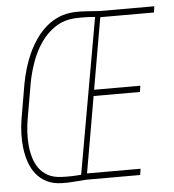

<svg xmlns="http://www.w3.org/2000/svg" viewBox="-52 -764 742 818"><g transform="rotate(-5 319.0 -355.0)"><path d="M515.1 0H285.2Q258.8 1.5 232.4 3.9Q206.1 6.3 179.2 5.4Q141.6 4.4 115 -9.3Q88.4 -22.9 70.6 -45.2Q52.7 -67.4 42.7 -96.2Q32.7 -125 28.8 -156.5Q24.9 -188 26.1 -220.2Q27.3 -252.4 32.2 -281.2L57.6 -429.7Q63.5 -461.4 73.2 -494.6Q83 -527.8 97.4 -559.1Q111.8 -590.3 131.3 -618.4Q150.9 -646.5 175.5 -667.7Q200.2 -689 230.7 -701.7Q261.2 -714.4 298.3 -715.8Q324.7 -716.8 350.8 -714.6Q377 -712.4 403.8 -710.9H637.7L633.8 -684.6H404.3L351.1 -378.9H548.8L544.9 -352.5H346.7L290 -26.4H519ZM179.2 -21Q200.7 -20 221.9 -20.5Q243.2 -21 264.6 -22.9L382.3 -687.5Q361.8 -689.5 340.8 -689.9Q319.8 -690.4 298.8 -689.5Q249 -687 212.2 -662.6Q175.3 -638.2 149.7 -600.8Q124 -563.5 108.2 -518.6Q92.3 -473.6 84.5 -430.7L58.6 -281.2Q54.2 -256.3 52.2 -227.5Q50.3 -198.7 52.5 -170.4Q54.7 -142.1 62.3 -115.7Q69.8 -89.4 84.5 -68.8Q99.1 -48.3 122.3 -35.4Q145.5 -22.5 179.2 -21Z"/></g></svg>

Font: Roboto Mono Thin
Style: Italic
Weight: 250
Designer: Google
Version: Version 2.000985; 2015; ttfautohint (v1.3)